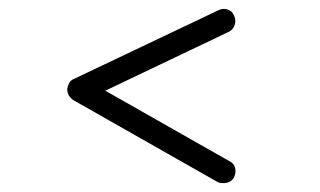

<svg xmlns="http://www.w3.org/2000/svg" viewBox="-20 -540 724 434"><path d="M485 -126Q482 -126 478 -126.5Q474 -127 471 -129L147 -313Q132 -322 132 -339Q133 -346 136.5 -352.5Q140 -359 148 -362L474 -517Q484 -522 494.5 -518.5Q505 -515 509 -505Q514 -494 510.5 -483.5Q507 -473 497 -468L218 -335L498 -176Q509 -171 511.5 -160.5Q514 -150 509 -139Q505 -132 498.5 -129Q492 -126 485 -126Z"/></svg>

Font: Ekushey Sornaly
Style: Regular
Weight: 400
Designer: Al Mamun Sumon
Foundry: Al Mamun Sumon
Version: Version 1.0